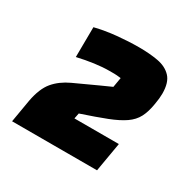

<svg xmlns="http://www.w3.org/2000/svg" viewBox="-100 -842 600 599"><g transform="rotate(30 200.0 -542.0)"><path d="M84 -616 85 -724Q121 -733 162 -737Q203 -741 240 -741Q278 -741 308.5 -735.5Q339 -730 357 -711Q375 -692 375 -652Q375 -644 374 -634Q373 -624 371 -613Q366 -582 355.5 -562Q345 -542 324 -527.5Q303 -513 268.5 -499.5Q234 -486 180 -468L176 -448H336L318 -343H12L26 -425Q35 -473 56 -498Q77 -523 111.5 -539Q146 -555 192 -576L232 -594L238 -629Q222 -631 214 -631Q206 -631 197 -631Q172 -631 143 -627Q114 -623 84 -616Z"/></g></svg>

Font: Faster One
Style: Regular
Weight: 400
Designer: Eduardo Rodriguez Tunni
Foundry: Eduardo Rodriguez Tunni
Version: Version 1.003; ttfautohint (v1.8.4.7-5d5b);gftools[0.9.23]